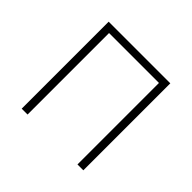

<svg xmlns="http://www.w3.org/2000/svg" viewBox="-121 -589 718 718"><g transform="rotate(45 238.0 -230.0)"><path d="M401 -460H75V0H106V-431H370V0H401Z"/></g></svg>

Font: Jost ExtraLight
Style: Regular
Weight: 250
Version: Version 3.710